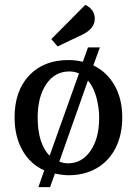

<svg xmlns="http://www.w3.org/2000/svg" viewBox="-20 -708 563 790"><path d="M191 -547 331 -688Q370 -669 370 -631Q370 -591 320 -566L217 -517ZM162 -7Q104 -33 72 -90Q40 -147 40 -225Q40 -334 100 -397.5Q160 -461 262 -461Q290 -461 321 -454L342 -513H391L364 -439Q420 -412 451.5 -356.5Q483 -301 483 -225Q483 -153 455.5 -99Q428 -45 378 -16Q328 13 262 13Q238 13 206 6L186 62H138ZM305 -406Q286 -414 265 -414Q206 -414 170.5 -362Q135 -310 135 -224Q135 -118 184 -67ZM388 -223Q388 -264 377 -306Q366 -348 342 -377L224 -43Q243 -36 260 -36Q317 -36 352.5 -87.5Q388 -139 388 -223Z"/></svg>

Font: Kurale
Style: Regular
Weight: 400
Designer: Eduardo Rodriguez Tunni
Foundry: Eduardo Rodriguez Tunni
Version: Version 2.000